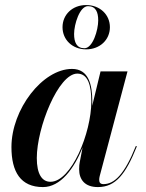

<svg xmlns="http://www.w3.org/2000/svg" viewBox="-20 -750 592 780"><path d="M234 -639.5C234 -588.5 274 -549.5 330 -549.5C386 -549.5 426.5 -588.5 426.5 -639.5C426.5 -690.5 386 -729.5 330 -729.5C274 -729.5 234 -690.5 234 -639.5ZM281 -612C281 -651 303.5 -725 337.5 -725C369 -725 379 -701 379 -667C379 -628 357 -554 323 -554C291.5 -554 281 -578 281 -612ZM355 -336.5C355 -405.5 340.5 -470 272.5 -470C152.5 -470 26.5 -305.5 26.5 -152.5C26.5 -51.5 64 10 154.5 10C226 10 281 -65 315.5 -151L304 -91.5C302.5 -84.5 301.5 -75 301.5 -62.5C301.5 -20 325 10 377.5 10C450 10 491 -43 536 -155.5L532 -157C484.5 -38.5 443.5 -2 400 -2C387.5 -2 383 -9 383 -19C383 -23.5 383.5 -29 385 -34.5L498 -460H388.5L354.5 -320C355 -325.5 355 -331.5 355 -336.5ZM351 -337.5C351 -210 270 -11.5 185 -11.5C150.5 -11.5 129.5 -43 129.5 -108C129.5 -231.5 217 -451 294 -451C338 -451 351 -402 351 -337.5Z"/></svg>

Font: Bodoni* 36pt Medium
Style: Italic
Weight: 500
Italic angle: -13°
Version: Version 2.3